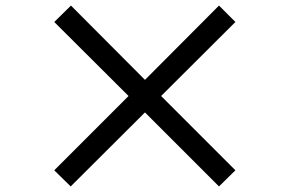

<svg xmlns="http://www.w3.org/2000/svg" viewBox="-20 -723 1040 690"><path d="M826 -111 559 -378 826 -644 767 -703 501 -436 235 -703 175 -644 442 -378 175 -111 234 -53 501 -319 767 -53Z"/></svg>

Font: Noto Sans T Chinese Medium
Style: Regular
Weight: 500
Designer: Ryoko NISHIZUKA (kana & ideographs); Paul D. Hunt (Latin, Greek & Cyrillic); Wenlong ZHANG (bopomofo); Sandoll Communica
Foundry: Adobe Systems Incorporated
Version: Version 1.000;PS 1;hotconv 1.0.78;makeotf.lib2.5.61930